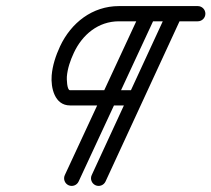

<svg xmlns="http://www.w3.org/2000/svg" viewBox="-20 -586 695 631"><path d="M531.3 -551.4C531.3 -551.4 531.3 -551.4 531.3 -551.4C448 -371.1 364.7 -190.8 281.4 -10.5C275.6 2 281.1 16.9 293.6 22.7C306.1 28.5 321 23 326.8 10.5C410.1 -169.8 493.4 -350.2 576.7 -530.5C582.5 -543 577 -557.9 564.5 -563.6C552 -569.4 537.1 -564 531.3 -551.4ZM477.5 -563.6C465 -569.4 450.1 -564 444.3 -551.5C360.6 -371.2 276.8 -190.9 193 -10.5C187.2 2 192.6 16.9 205.1 22.7C217.7 28.5 232.5 23.1 238.4 10.5C238.4 10.5 238.4 10.5 238.4 10.5C322.1 -169.8 405.9 -350.1 489.7 -530.4C495.5 -542.9 490.1 -557.8 477.5 -563.6ZM630 -566C630 -566 630 -566 630 -566C543.7 -566 457.3 -566 371 -566C283.5 -566 213.5 -511.1 177.3 -433.6C163.4 -403.6 152.5 -371.1 149.8 -338C146.6 -298.1 159.3 -239.5 210 -239.5C282 -239.5 354 -239.5 426 -239.5C439.8 -239.5 451 -250.7 451 -264.5C451 -278.3 439.8 -289.5 426 -289.5C426 -289.5 426 -289.5 426 -289.5C354 -289.5 282 -289.5 210 -289.5C199.6 -289.5 199.2 -328.6 199.7 -334C201.9 -361.1 211.2 -387.9 222.7 -412.4C250.6 -472.3 303 -516 371 -516C457.3 -516 543.7 -516 630 -516C643.8 -516 655 -527.1 655 -541C655 -554.8 643.8 -566 630 -566Z"/></svg>

Font: FRB American Cursive Guidelines Arrows Semibold
Style: Italic
Weight: 600
Italic angle: -25°
Version: Version 2.0;Modular Font Editor K font №1